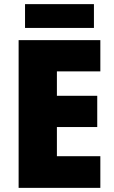

<svg xmlns="http://www.w3.org/2000/svg" viewBox="-20 -908 550 928"><path d="M434 -888H101V-773H434ZM465 0V-153H255V-294H450V-445H255V-563H465V-714H70V0Z"/></svg>

Font: Noto Sans Devanagari SemiCondensed Black
Style: Regular
Weight: 900
Width: 4
Designer: Jelle Bosma - Monotype Design Team
Foundry: Monotype Imaging Inc.
Version: Version 2.004